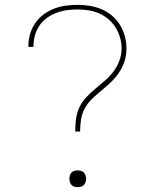

<svg xmlns="http://www.w3.org/2000/svg" viewBox="-20 -763 640 791"><path d="M290 -221Q290 -246 293 -271.5Q296 -297 307 -320.5Q318 -344 335.5 -362.5Q353 -381 373 -397.5Q393 -414 412.5 -431Q432 -448 447.5 -468.5Q463 -489 472 -513.5Q481 -538 481 -563Q481 -586 474.5 -608.5Q468 -631 456 -650Q444 -669 426.5 -684Q409 -699 388 -708Q367 -717 344.5 -720.5Q322 -724 299 -724Q277 -724 255 -721Q233 -718 212 -710Q191 -702 173 -689Q155 -676 142.5 -657.5Q130 -639 124 -617.5Q118 -596 118 -574V-570H97V-575Q97 -599 104 -623Q111 -647 125 -667.5Q139 -688 159 -703Q179 -718 202 -727Q225 -736 249.5 -739.5Q274 -743 299 -743Q324 -743 349.5 -739Q375 -735 398.5 -725Q422 -715 441.5 -698.5Q461 -682 474.5 -660Q488 -638 494.5 -613Q501 -588 501 -563Q501 -537 493.5 -512.5Q486 -488 472 -466.5Q458 -445 439.5 -427Q421 -409 401.5 -393Q382 -377 363 -359.5Q344 -342 331 -319.5Q318 -297 314 -271.5Q310 -246 310 -221ZM300 8Q293 8 286 6Q279 4 274.5 -1Q270 -6 268 -13Q266 -20 266 -27Q266 -33 268 -40Q270 -47 274.5 -52Q279 -57 286 -59Q293 -61 300 -61Q307 -61 314 -59Q321 -57 325.5 -52Q330 -47 332.5 -40Q335 -33 335 -27Q335 -20 332.5 -13Q330 -6 325.5 -1Q321 4 314 6Q307 8 300 8Z"/></svg>

Font: Iosevka Aile Thin
Style: Regular
Weight: 100
Designer: Belleve Invis
Foundry: Belleve Invis
Version: Version 31.1.0; ttfautohint (v1.8.4)